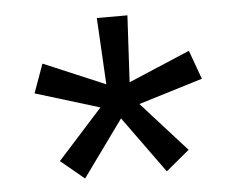

<svg xmlns="http://www.w3.org/2000/svg" viewBox="-40 -620 666 537"><g transform="rotate(-5 293.0 -352.0)"><path d="M407.7 -129.9 293 -288.6 178.2 -129.9 112.3 -184.6 238.3 -324.2 58.1 -379.4 87.4 -460.4 260.3 -387.2 250 -574.2H335.9L325.7 -387.2L498.5 -460.4L527.8 -379.4L347.7 -324.2L473.6 -184.6Z"/></g></svg>

Font: Cascadia Mono NF SemiLight
Style: Regular
Weight: 350
Monospace: yes
Designer: Aaron Bell
Foundry: Saja Typeworks
Version: Version 2404.023; ttfautohint (v1.8.4)